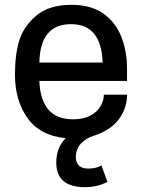

<svg xmlns="http://www.w3.org/2000/svg" viewBox="-20 -562 588 795"><path d="M332 213Q213 213 213 111Q213 49 252 10Q146 0 94 -73Q42 -146 42 -253Q42 -337 60 -395Q78 -453 130.5 -497.5Q183 -542 276 -542Q356 -542 407 -506.5Q458 -471 482 -410.5Q506 -350 506 -277V-227H143Q149 -68 282 -68Q326 -68 354.5 -83.5Q383 -99 396.5 -122.5Q410 -146 410 -170H506Q506 -116 473.5 -70Q441 -24 369 0Q338 9 316 31.5Q294 54 294 91Q294 109 306 122.5Q318 136 345 136Q379 136 400 123L425 191Q383 213 332 213ZM405 -303Q400 -462 274 -462Q146 -462 143 -303Z"/></svg>

Font: Tanohe Sans Medium
Style: Regular
Weight: 500
Designer: Village Type and Design LLC
Foundry: Cooper Hewitt Smithsonian Design Museum
Version: Version 1.00;September 29, 2021;FontCreator 13.0.0.2655 64-b